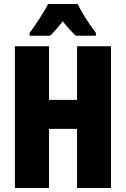

<svg xmlns="http://www.w3.org/2000/svg" viewBox="-20 -947 636 967"><path d="M222 -927Q210 -901 179 -853.5Q148 -806 129 -781V-767H232Q255 -787 296 -840Q334 -792 362 -767H463V-781Q403 -861 371 -927ZM539 -714H368V-444H227V-714H55V0H227V-298H368V0H539Z"/></svg>

Font: Noto Sans Display Condensed Black
Style: Regular
Weight: 900
Width: 3
Designer: Monotype Design team
Foundry: Monotype Imaging Inc.
Version: 1.000